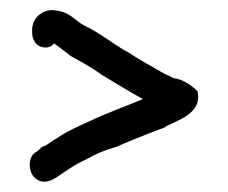

<svg xmlns="http://www.w3.org/2000/svg" viewBox="-20 -468 447 376"><path d="M43 -406C42 -391 51 -375 69 -375C76 -375 81 -377 86 -383C95 -376 108 -367 119 -358L146 -343C155 -338 162 -333 170 -328L180 -321C207 -305 232 -289 260 -274C229 -261 187 -246 154 -230C132 -220 111 -211 91 -197C81 -192 72 -183 64 -181L62 -180L52 -171C34 -163 35 -133 47 -121C68 -100 92 -122 103 -129C112 -135 122 -142 133 -148L149 -156C167 -166 182 -173 206 -180H207C231 -191 255 -200 280 -210L304 -219V-220C326 -232 376 -245 367 -288V-289C355 -301 340 -312 320 -315L310 -320L303 -323L289 -331C268 -343 248 -354 229 -367H228C200 -383 175 -404 145 -418C128 -427 117 -444 92 -447C67 -453 43 -435 43 -410Z"/></svg>

Font: Scribbler
Style: Bd
Weight: 700
Designer: Mew Too
Foundry: Cannot Into Space Fonts
Version: Version 1.001